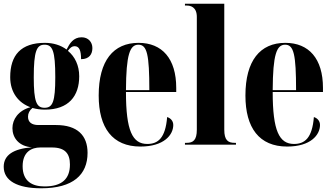

<svg xmlns="http://www.w3.org/2000/svg" viewBox="-27 -780 1793 1035"><path d="M195 235C367 235 445 162 445 44C445 -50 390 -106 275 -106H180C143 -106 124 -122 124 -151C124 -169 132 -185 148 -198C169 -192 192 -189 215 -189C343 -189 400 -262 400 -369C400 -427 377 -475 339 -506C352 -524 362 -531 375 -531C400 -531 410 -509 410 -461C455 -461 471 -489 471 -521C471 -552 450 -579 413 -579C368 -579 348 -545 332 -513C301 -536 261 -549 215 -549C86 -549 28 -483 28 -364C28 -280 74 -225 137 -202C71 -184 40 -136 40 -89C40 -38 74 9 145 14C45 22 -7 56 -7 119C-7 194 66 235 195 235ZM213 -199C170 -199 155 -231 155 -363C155 -506 171 -539 213 -539C256 -539 271 -507 271 -364C271 -231 257 -199 213 -199ZM213 225C148 225 95 198 95 116C95 38 144 15 190 15H253C324 15 350 48 350 107C350 185 306 225 213 225Z M730 10C857 10 907 -53 907 -106C907 -128 893 -143 874 -149C865 -36 825 -4 767 -4C687 -4 652 -75 652 -284H923V-306C923 -464 847 -549 720 -549C584 -549 505 -453 505 -265C505 -91 579 10 730 10ZM652 -294C653 -486 673 -539 719 -539C766 -539 778 -486 778 -294Z M970 0H1245V-10H1238C1202 -10 1182 -24 1182 -81V-760H970V-750H981C999 -750 1034 -743 1034 -689V-81C1034 -24 1014 -10 979 -10H970Z M1521 10C1648 10 1698 -53 1698 -106C1698 -128 1684 -143 1665 -149C1656 -36 1616 -4 1558 -4C1478 -4 1443 -75 1443 -284H1714V-306C1714 -464 1638 -549 1511 -549C1375 -549 1296 -453 1296 -265C1296 -91 1370 10 1521 10ZM1443 -294C1444 -486 1464 -539 1510 -539C1557 -539 1569 -486 1569 -294Z"/></svg>

Font: Noto Serif Display Condensed Extra
Style: Regular
Weight: 800
Width: 3
Designer: Monotype Design Team
Foundry: Monotype Imaging Inc.
Version: Version 1.900